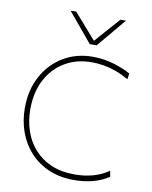

<svg xmlns="http://www.w3.org/2000/svg" viewBox="-103 -1045 892 1130"><g transform="rotate(10 343.0 -480.5)"><path d="M417 9Q334 9 267.8 -19.2Q201.5 -47.5 155.2 -97.8Q109 -148 84.5 -215Q60 -282 60 -359Q60 -467.5 105 -550Q150 -632.5 227.5 -678.8Q305 -725 403 -725Q439 -725 472.5 -719.5Q506 -714 535.2 -704.8Q564.5 -695.5 588.8 -685.2Q613 -675 630 -665L625 -630Q586.5 -652 549 -665.8Q511.5 -679.5 474.8 -685.8Q438 -692 402 -692Q311.5 -692 241.8 -650.5Q172 -609 132.5 -534Q93 -459 93 -358Q93 -288.5 113.5 -228Q134 -167.5 174.8 -121.8Q215.5 -76 275.8 -50Q336 -24 415 -24Q442 -24 468.8 -27.2Q495.5 -30.5 521.5 -37.2Q547.5 -44 572 -55.2Q596.5 -66.5 619 -82L625 -47Q604 -32.5 579.2 -21.8Q554.5 -11 527.8 -4.2Q501 2.5 473 5.8Q445 9 417 9ZM371 -795Q335 -838.5 298.8 -882Q262.5 -925.5 226 -969L259 -970Q294.5 -929.5 328.8 -890.5Q363 -851.5 398.5 -810.5H385Q420.5 -851 454.8 -889.8Q489 -928.5 524 -968H557Q521 -925 485 -881.8Q449 -838.5 412 -795Z"/></g></svg>

Font: Commissioner Thin Thin
Style: Regular
Weight: 250
Version: Version 1.000